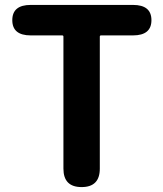

<svg xmlns="http://www.w3.org/2000/svg" viewBox="-20 -761 665 781"><path d="M312 0Q238 0 238 -75V-612Q238 -617 233 -617H105Q30 -617 30 -679Q30 -741 105 -741H521Q596 -741 596 -679Q596 -617 521 -617H391Q386 -617 386 -612V-75Q386 0 312 0Z"/></svg>

Font: Resource Han Rounded KR
Style: Bold
Weight: 700
Designer: Cyano Hao (round all glyphs); Ryoko NISHIZUKA 西塚涼子 (kana, bopomofo & ideographs); Paul D. Hunt (Latin, Greek & Cyrillic)
Foundry: Cyano Hao
Version: 0.990